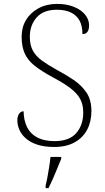

<svg xmlns="http://www.w3.org/2000/svg" viewBox="-20 -744 541 985"><path d="M258 10Q210 10 174.5 -1Q139 -12 115.5 -31.5Q92 -51 80.5 -76Q69 -101 69 -127Q69 -141 73 -151Q77 -161 84 -167Q91 -173 101 -173Q102 -125 119.5 -90.5Q137 -56 172.5 -38Q208 -20 260 -20Q335 -20 371 -61Q407 -102 407 -167Q407 -208 391 -237Q375 -266 340 -292.5Q305 -319 248 -349Q193 -379 158 -406.5Q123 -434 107 -469.5Q91 -505 91 -556Q91 -604 113.5 -641.5Q136 -679 177.5 -701.5Q219 -724 273 -724Q322 -724 359 -709Q396 -694 416.5 -669Q437 -644 437 -614Q437 -592 428.5 -580.5Q420 -569 403 -569Q403 -610 388.5 -637.5Q374 -665 344.5 -679.5Q315 -694 272 -694Q203 -694 168 -654.5Q133 -615 133 -555Q133 -513 148.5 -484.5Q164 -456 194 -434Q224 -412 269 -387Q318 -361 358.5 -333.5Q399 -306 424 -268.5Q449 -231 449 -174Q449 -120 427 -78.5Q405 -37 362.5 -13.5Q320 10 258 10ZM214 208Q220 184 224.5 158.5Q229 133 233 108Q237 83 239 61H294V71Q285 92 274 119.5Q263 147 251 174Q239 201 229 221H214Z"/></svg>

Font: Noto Serif Khmer ExtraLight
Style: Regular
Weight: 250
Version: Version 2.003